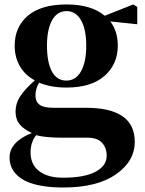

<svg xmlns="http://www.w3.org/2000/svg" viewBox="-20 -583 651 862"><path d="M596.2 -551.8V-474.1L475.1 -486.8Q508.8 -442.9 508.8 -377.9Q508.8 -294.9 449.5 -242.4Q390.1 -189.9 277.8 -189.9Q207.5 -189.9 155.8 -211.9Q139.2 -185.1 139.2 -154.8Q139.2 -126.5 157.7 -112.8Q176.3 -99.1 217.8 -99.1H365.2Q585 -99.1 585 53.2Q585 141.1 500.2 200Q415.5 258.8 264.2 258.8Q210.9 258.8 169.2 251.7Q127.4 244.6 100.3 232.2Q73.2 219.7 55.7 202.4Q38.1 185.1 30.5 165.5Q22.9 146 22.9 123Q22.9 89.4 48.3 61.3Q73.7 33.2 123 14.2Q87.4 -2 68.6 -24.4Q49.8 -46.9 49.8 -82Q49.8 -118.2 69.8 -149.4Q89.8 -180.7 136.2 -222.2Q91.3 -246.6 68.6 -286.9Q45.9 -327.1 45.9 -377.9Q45.9 -461.9 105.2 -512.5Q164.6 -563 278.8 -563Q390.1 -563 450.2 -512.2L578.1 -563ZM277.8 -221.2Q320.3 -221.2 343.8 -262.9Q367.2 -304.7 367.2 -377.9Q367.2 -451.2 343.8 -492.2Q320.3 -533.2 278.8 -533.2Q236.8 -533.2 213.9 -492.2Q190.9 -451.2 190.9 -377.9Q190.9 -303.7 212.9 -262.5Q234.9 -221.2 277.8 -221.2ZM372.1 35.2H261.2Q183.1 35.2 142.1 23.9Q117.2 56.2 117.2 101.1Q117.2 155.8 155.8 185.3Q194.3 214.8 263.2 214.8Q359.4 214.8 409.2 188Q459 161.1 459 116.2Q459 80.6 438 57.9Q417 35.2 372.1 35.2Z"/></svg>

Font: Noto Serif JP Black
Style: Regular
Weight: 900
Designer: Ryoko NISHIZUKA  (kana & ideographs); Frank Grießhammer (Latin, Greek & Cyrillic); Wenlong ZHANG  (bopomofo); Sandoll Co
Foundry: Adobe Systems Incorporated
Version: Version 1.001;PS 1.001;hotconv 16.6.54;makeotf.lib2.5.65590